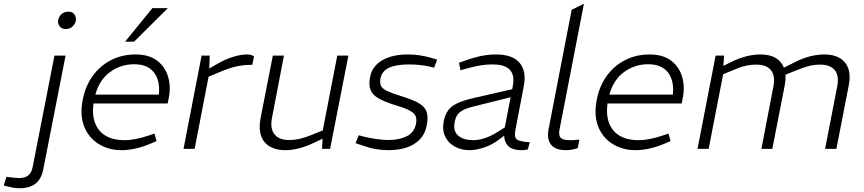

<svg xmlns="http://www.w3.org/2000/svg" viewBox="-155 -790 4583 1019"><path d="M-135 195 -121 148 -102 151Q-89 152 -76 153.5Q-63 155 -53 155Q-22 155 -5 141Q12 127 18 98L134 -495H193L75 107Q65 160 33.5 184.5Q2 209 -50 209Q-67 209 -82.5 206.5Q-98 204 -114 200ZM194 -636Q172 -636 162 -649.5Q152 -663 153 -679Q154 -691 161 -702.5Q168 -714 180 -721Q192 -728 208 -728Q230 -728 239.5 -714Q249 -700 248 -683Q247 -672 240 -661Q233 -650 221.5 -643Q210 -636 194 -636Z M490 7Q422 7 369 -25.5Q316 -58 292 -118Q268 -178 284 -260Q298 -333 337 -387Q376 -441 434.5 -471Q493 -501 564 -501Q636 -501 679 -468Q722 -435 737.5 -381.5Q753 -328 740 -267L735 -241H341Q333 -177 351 -133.5Q369 -90 408.5 -68Q448 -46 503 -46Q534 -46 566.5 -52.5Q599 -59 632 -70L665 -81L676 -41L645 -28Q608 -12 567.5 -2.5Q527 7 490 7ZM351 -288H688Q696 -361 662.5 -405Q629 -449 557 -449Q486 -449 429.5 -408Q373 -367 351 -288ZM509 -569 654 -747H736L557 -569Z M819 0 915 -495H958L955 -414L941 -418L1002 -453Q1038 -474 1079.5 -487.5Q1121 -501 1156 -501Q1178 -501 1193 -491L1184 -446Q1160 -446 1135.5 -443.5Q1111 -441 1083 -433.5Q1055 -426 1017 -410L952 -383L878 0Z M1358 7Q1309 7 1276 -13Q1243 -33 1230.5 -69.5Q1218 -106 1227 -158L1293 -495H1352L1288 -162Q1278 -107 1302 -77Q1326 -47 1379 -47Q1412 -47 1441 -54.5Q1470 -62 1507 -77L1558 -98L1635 -495H1694L1597 0H1554L1558 -70L1568 -59L1515 -34Q1474 -14 1435 -3.5Q1396 7 1358 7Z M1907 7Q1871 7 1837.5 1Q1804 -5 1769 -18L1732 -30L1749 -72L1784 -63Q1815 -56 1847 -51.5Q1879 -47 1909 -47Q1964 -47 2004 -67Q2044 -87 2053 -134Q2057 -156 2051.5 -172Q2046 -188 2021.5 -202Q1997 -216 1945 -231Q1888 -249 1855 -267.5Q1822 -286 1811.5 -313Q1801 -340 1809 -381Q1820 -439 1873.5 -470Q1927 -501 2009 -501Q2043 -501 2075 -496Q2107 -491 2137 -482L2165 -474L2149 -431L2123 -437Q2096 -443 2068.5 -445.5Q2041 -448 2016 -448Q1947 -448 1909.5 -430.5Q1872 -413 1864 -373Q1860 -350 1867 -334.5Q1874 -319 1901 -306.5Q1928 -294 1983 -277Q2041 -259 2071.5 -240Q2102 -221 2110 -194Q2118 -167 2110 -126Q2102 -80 2073 -50Q2044 -20 2001.5 -6.5Q1959 7 1907 7Z M2646 3Q2638 5 2630 6Q2622 7 2614 7Q2560 7 2538.5 -19Q2517 -45 2522 -86L2521 -98L2566 -330Q2578 -390 2551.5 -419Q2525 -448 2461 -448Q2419 -448 2382 -440.5Q2345 -433 2318 -425L2289 -417L2281 -457L2312 -468Q2349 -482 2391.5 -491.5Q2434 -501 2478 -501Q2520 -501 2551 -490.5Q2582 -480 2601.5 -458Q2621 -436 2627 -403.5Q2633 -371 2624 -328L2580 -98Q2573 -63 2587.5 -50.5Q2602 -38 2657 -35ZM2336 7Q2294 7 2259.5 -11.5Q2225 -30 2208 -64.5Q2191 -99 2200 -148Q2207 -181 2223 -203.5Q2239 -226 2271 -241.5Q2303 -257 2356 -269L2587 -322L2579 -280L2363 -226Q2325 -217 2303.5 -206Q2282 -195 2272 -179.5Q2262 -164 2258 -142Q2249 -93 2277.5 -69.5Q2306 -46 2358 -46Q2385 -46 2418.5 -57Q2452 -68 2488 -91L2548 -129L2550 -92L2496 -51Q2458 -22 2415.5 -7.5Q2373 7 2336 7Z M2911 -4Q2894 2 2878.5 4.5Q2863 7 2849 7Q2811 7 2788.5 -6Q2766 -19 2758 -43.5Q2750 -68 2756 -102L2879 -738L2944 -770L2815 -105Q2808 -72 2820.5 -59Q2833 -46 2868 -46Q2880 -46 2892.5 -46.5Q2905 -47 2920 -49Z M3218 7Q3150 7 3097 -25.5Q3044 -58 3020 -118Q2996 -178 3012 -260Q3026 -333 3065 -387Q3104 -441 3162.5 -471Q3221 -501 3292 -501Q3364 -501 3407 -468Q3450 -435 3465.5 -381.5Q3481 -328 3468 -267L3463 -241H3069Q3061 -177 3079 -133.5Q3097 -90 3136.5 -68Q3176 -46 3231 -46Q3262 -46 3294.5 -52.5Q3327 -59 3360 -70L3393 -81L3404 -41L3373 -28Q3336 -12 3295.5 -2.5Q3255 7 3218 7ZM3079 -288H3416Q3424 -361 3390.5 -405Q3357 -449 3285 -449Q3214 -449 3157.5 -408Q3101 -367 3079 -288Z M3547 0 3643 -495H3688L3683 -424L3671 -434L3724 -460Q3764 -480 3803.5 -490.5Q3843 -501 3881 -501Q3931 -501 3962.5 -482Q3994 -463 4007 -426.5Q4020 -390 4010 -338L3944 0H3886L3950 -333Q3960 -388 3936.5 -417.5Q3913 -447 3860 -447Q3828 -447 3799 -440Q3770 -433 3734 -417L3683 -396L3606 0ZM4224 0 4289 -335Q4299 -389 4275 -418Q4251 -447 4198 -447Q4166 -447 4137.5 -439.5Q4109 -432 4072 -417L4005 -390L3995 -426L4066 -461Q4105 -481 4144 -491Q4183 -501 4221 -501Q4270 -501 4302 -482Q4334 -463 4347 -427Q4360 -391 4350 -339L4284 0Z"/></svg>

Font: REM ExtraLight
Style: Italic
Weight: 250
Italic angle: -11°
Designer: Octavio Pardo
Foundry: Ashler Design
Version: Version 1.005;gftools[0.9.28]